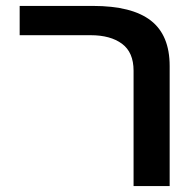

<svg xmlns="http://www.w3.org/2000/svg" viewBox="-20 -629 640 649"><path d="M286.5 -510H46.5V-609H294Q426 -609 489.8 -559.5Q553.5 -510 553.5 -406V0H431.5V-390Q431.5 -452 392.5 -481Q353.5 -510 286.5 -510Z"/></svg>

Font: JuliaMono Medium
Style: Regular
Weight: 500
Monospace: yes
Designer: cormullion
Foundry: corm
Version: Version 0.054; ttfautohint (v1.8.4)